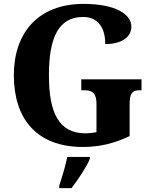

<svg xmlns="http://www.w3.org/2000/svg" viewBox="-20 -744 782 985"><path d="M405 10C492 10 568 -9 645 -46V-206C645 -262 656 -281 696 -281H706V-337H397V-281H413C458 -281 475 -262 475 -210V-66C455 -62 436 -60 419 -60C281 -60 231 -166 231 -358C231 -551 280 -657 407 -657C481 -657 520 -604 520 -518C611 -518 654 -559 654 -607C654 -672 571 -724 409 -724C174 -724 51 -574 51 -358C51 -137 166 10 405 10ZM284 208V221H347C380 178 424 113 441 71V61H325C317 104 297 169 284 208Z"/></svg>

Font: Noto Serif Bengali SemiCondensed ExtraBold
Style: Regular
Weight: 800
Width: 4
Designer: Juan Bruce, Universal Thirst, Indian Type Foundry and the Monotype Design Team.
Foundry: Monotype Imaging Inc.
Version: Version 2.003